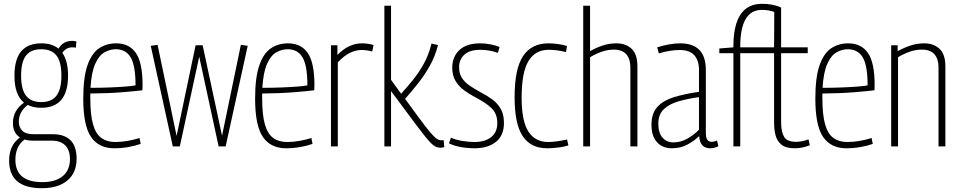

<svg xmlns="http://www.w3.org/2000/svg" viewBox="-20 -770 5050 1010"><path d="M197 -203Q155 -203 126 -218Q79 -182 79 -130Q79 -101 97 -82.5Q115 -64 158 -64H257Q383 -64 383 65Q383 138 335 179Q287 220 200 220Q28 220 28 75Q28 37 41 6.5Q54 -24 85 -47Q48 -70 48 -123Q48 -189 106 -230Q56 -271 56 -372Q56 -542 197 -542Q254 -542 288 -514Q311 -555 360 -555Q372 -555 382 -552L379 -519Q372 -521 360 -521Q328 -521 308 -492Q338 -450 338 -372Q338 -203 197 -203ZM197 -233Q251 -233 277 -266.5Q303 -300 303 -372Q303 -445 277 -478Q251 -511 197 -511Q143 -511 117 -478Q91 -445 91 -372Q91 -300 117 -266.5Q143 -233 197 -233ZM61 70Q61 188 202 188Q272 188 310 156.5Q348 125 348 67Q348 20 323.5 -5Q299 -30 252 -30H156Q129 -30 109 -36Q83 -16 72 10.5Q61 37 61 70Z M581 10Q500 10 459 -49.5Q418 -109 418 -251Q418 -364 440.5 -427.5Q463 -491 502 -516.5Q541 -542 591 -542Q660 -542 695 -491Q730 -440 730 -322Q730 -317 729.5 -308Q729 -299 729 -295Q697 -291 625 -285Q553 -279 455 -278Q455 -266 455 -255Q455 -166 469.5 -115.5Q484 -65 513.5 -44Q543 -23 586 -23Q619 -23 652.5 -29Q686 -35 714 -44L720 -13Q692 -3 655.5 3.5Q619 10 581 10ZM456 -308Q509 -308 558.5 -310Q608 -312 644.5 -315Q681 -318 693 -321Q693 -425 667.5 -468Q642 -511 589 -511Q559 -511 530 -495Q501 -479 481 -434.5Q461 -390 456 -308Z M889 0 773 -529 809 -534 909 -55 1009 -532H1046L1148 -56L1247 -534L1283 -529L1167 0H1130L1028 -472L926 0Z M1485 10Q1404 10 1363 -49.5Q1322 -109 1322 -251Q1322 -364 1344.5 -427.5Q1367 -491 1406 -516.5Q1445 -542 1495 -542Q1564 -542 1599 -491Q1634 -440 1634 -322Q1634 -317 1633.5 -308Q1633 -299 1633 -295Q1601 -291 1529 -285Q1457 -279 1359 -278Q1359 -266 1359 -255Q1359 -166 1373.5 -115.5Q1388 -65 1417.5 -44Q1447 -23 1490 -23Q1523 -23 1556.5 -29Q1590 -35 1618 -44L1624 -13Q1596 -3 1559.5 3.5Q1523 10 1485 10ZM1360 -308Q1413 -308 1462.5 -310Q1512 -312 1548.5 -315Q1585 -318 1597 -321Q1597 -425 1571.5 -468Q1546 -511 1493 -511Q1463 -511 1434 -495Q1405 -479 1385 -434.5Q1365 -390 1360 -308Z M1755 -532V-481Q1814 -542 1884 -542Q1917 -542 1945 -533L1938 -499Q1909 -507 1881 -507Q1851 -507 1820.5 -492Q1790 -477 1757 -442V0H1721V-532Z M2298 7Q2286 7 2276 3.5Q2266 0 2252.5 -12Q2239 -24 2218 -50Q2197 -76 2164 -120L2037 -291V0H2002V-740H2037V-350L2090 -277Q2120 -310 2151 -348Q2182 -386 2208.5 -433Q2235 -480 2250 -541L2284 -533Q2269 -473 2240 -422Q2211 -371 2176.5 -328Q2142 -285 2111 -250L2179 -157Q2220 -101 2242.5 -74.5Q2265 -48 2277.5 -40Q2290 -32 2301 -32Q2304 -32 2307.5 -32.5Q2311 -33 2314 -33L2317 4Q2313 5 2308 6Q2303 7 2298 7Z M2342 -16 2352 -46Q2375 -35 2409.5 -29Q2444 -23 2476 -23Q2531 -23 2563.5 -48.5Q2596 -74 2596 -122Q2596 -172 2565 -201.5Q2534 -231 2481 -258Q2448 -275 2420 -296Q2392 -317 2375.5 -345.5Q2359 -374 2359 -414Q2359 -471 2396.5 -506.5Q2434 -542 2506 -542Q2534 -542 2561 -536.5Q2588 -531 2608 -523L2599 -492Q2580 -499 2556 -503.5Q2532 -508 2506 -508Q2452 -508 2423.5 -483Q2395 -458 2395 -416Q2395 -383 2410 -360Q2425 -337 2450 -320Q2475 -303 2504 -287Q2541 -268 2569.5 -247Q2598 -226 2614.5 -196.5Q2631 -167 2631 -123Q2631 -57 2588.5 -23.5Q2546 10 2476 10Q2440 10 2403.5 3.5Q2367 -3 2342 -16Z M2687 -259Q2687 -408 2731.5 -475Q2776 -542 2865 -542Q2888 -542 2914.5 -538.5Q2941 -535 2963 -528L2957 -496Q2935 -502 2911.5 -505Q2888 -508 2866 -508Q2796 -508 2760 -449Q2724 -390 2724 -256Q2724 -133 2759.5 -78Q2795 -23 2864 -23Q2885 -23 2913 -27Q2941 -31 2963 -36L2970 -5Q2948 2 2917 6Q2886 10 2858 10Q2772 10 2729.5 -54Q2687 -118 2687 -259Z M3048 0V-740H3084V-501Q3116 -519 3150 -530.5Q3184 -542 3222 -542Q3272 -542 3302.5 -513.5Q3333 -485 3333 -422V0H3296V-416Q3296 -460 3274.5 -484.5Q3253 -509 3209 -509Q3177 -509 3145.5 -498Q3114 -487 3084 -469V0Z M3407 -114Q3407 -173 3437.5 -207Q3468 -241 3524 -258.5Q3580 -276 3657 -287V-402Q3657 -452 3632 -479.5Q3607 -507 3556 -507Q3534 -507 3506 -503Q3478 -499 3446 -489L3437 -521Q3469 -531 3500 -536.5Q3531 -542 3558 -542Q3693 -542 3693 -402V-73Q3693 -45 3701 -34.5Q3709 -24 3723 -24Q3737 -24 3752 -31L3759 -1Q3738 10 3716 10Q3662 10 3658 -54Q3632 -29 3596 -9.5Q3560 10 3514 10Q3465 10 3436 -22Q3407 -54 3407 -114ZM3443 -120Q3443 -72 3464.5 -46.5Q3486 -21 3523 -21Q3561 -21 3596.5 -41Q3632 -61 3657 -88V-259Q3598 -251 3549.5 -237Q3501 -223 3472 -195.5Q3443 -168 3443 -120Z M4161 10Q4115 10 4091.5 -8.5Q4068 -27 4060 -57.5Q4052 -88 4052 -125V-490H3874V0H3838V-490H3764V-515L3838 -521V-526Q3838 -750 3989 -750Q4017 -750 4043 -745Q4069 -740 4089 -730V-521H4229V-490H4089V-127Q4089 -77 4104.5 -50.5Q4120 -24 4167 -24Q4201 -24 4233 -37L4240 -6Q4201 10 4161 10ZM3874 -521H4052L4053 -707Q4024 -718 3988 -718Q3874 -718 3874 -525Z M4432 10Q4351 10 4310 -49.5Q4269 -109 4269 -251Q4269 -364 4291.5 -427.5Q4314 -491 4353 -516.5Q4392 -542 4442 -542Q4511 -542 4546 -491Q4581 -440 4581 -322Q4581 -317 4580.5 -308Q4580 -299 4580 -295Q4548 -291 4476 -285Q4404 -279 4306 -278Q4306 -266 4306 -255Q4306 -166 4320.5 -115.5Q4335 -65 4364.5 -44Q4394 -23 4437 -23Q4470 -23 4503.5 -29Q4537 -35 4565 -44L4571 -13Q4543 -3 4506.5 3.5Q4470 10 4432 10ZM4307 -308Q4360 -308 4409.5 -310Q4459 -312 4495.5 -315Q4532 -318 4544 -321Q4544 -425 4518.5 -468Q4493 -511 4440 -511Q4410 -511 4381 -495Q4352 -479 4332 -434.5Q4312 -390 4307 -308Z M4668 0V-532H4702V-501Q4735 -519 4769.5 -530.5Q4804 -542 4842 -542Q4892 -542 4922.5 -513Q4953 -484 4953 -422V0H4917V-416Q4917 -460 4895.5 -484.5Q4874 -509 4829 -509Q4797 -509 4765.5 -498Q4734 -487 4704 -469V0Z"/></svg>

Font: Georama SemiCondensed ExtraLight
Style: Regular
Weight: 200
Width: 4
Designer: Jean-Baptiste Levee
Foundry: Production Type
Version: Version 1.000